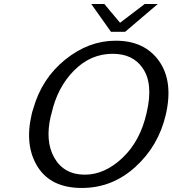

<svg xmlns="http://www.w3.org/2000/svg" viewBox="-20 -914 856 953"><path d="M433 -894H498L576 -801L698 -894H763L601 -756H531ZM137 -346Q140 -360 145 -374Q187 -524 303.5 -618Q420 -712 554 -712Q698 -712 769.5 -611Q841 -510 803 -345Q767 -190 652 -85.5Q537 19 386 19Q233 19 167 -86Q101 -191 137 -346ZM236 -352Q236 -351 234.5 -346Q233 -341 232 -338Q203 -214 249 -132Q297 -47 401 -47Q500 -47 588.5 -131Q677 -215 708 -355Q742 -499 688 -576Q640 -647 539 -647Q430 -647 347.5 -564Q265 -481 236 -352Z"/></svg>

Font: Coval
Style: Book Italic
Weight: 350
Foundry: Context Ltd
Version: Version 001.000